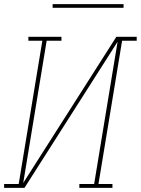

<svg xmlns="http://www.w3.org/2000/svg" viewBox="-38 -914 685 934"><path d="M-18 0V-19H53L168 -716H100V-735H261V-716H189L75 -24L528 -735H627V-716H556L441 -19H509V0H348V-19H420L534 -711L81 0ZM563 -876H218V-894H563Z"/></svg>

Font: Iosevka Etoile Thin
Style: Italic
Weight: 100
Italic angle: -9°
Designer: Belleve Invis
Foundry: Belleve Invis
Version: Version 22.1.2; ttfautohint (v1.8.4)